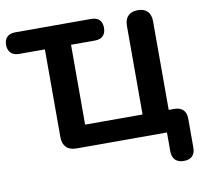

<svg xmlns="http://www.w3.org/2000/svg" viewBox="-97 -808 1147 1083"><g transform="rotate(-10 477.0 -266.5)"><path d="M870.2 174.8Q838 174.8 820.8 157.5Q803.5 140.2 803.5 107.8V0H285.5Q247.2 0 227 -20.2Q206.8 -40.5 206.8 -78.8V-581.2H59.5Q28.5 -581.2 12 -597.8Q-4.5 -614.2 -4.5 -643.5Q-4.5 -673.5 12 -689.2Q28.5 -705 59.5 -705H493Q524 -705 540.1 -689.2Q556.2 -673.5 556.2 -643.5Q556.2 -613.5 540.1 -597.4Q524 -581.2 493 -581.2H356.5V-123.8H685.5V-631Q685.5 -668.2 704.9 -688.1Q724.2 -708 760.5 -708Q796.8 -708 816 -688.1Q835.2 -668.2 835.2 -631V-56L767.5 -123.8H866.8Q900 -123.8 917.6 -106.5Q935.2 -89.2 935.2 -56V107.8Q935.2 174.8 870.2 174.8Z"/></g></svg>

Font: Nunito ExtraLight
Style: Regular
Weight: 200
Designer: Vernon Adams
Foundry: Vernon Adams
Version: Version 3.602;April 4, 2023;FontCreator 14.0.0.2856 64-bit